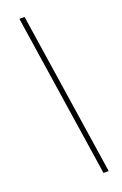

<svg xmlns="http://www.w3.org/2000/svg" viewBox="-177 -892 664 1042"><g transform="rotate(-20 154.5 -371.0)"><path d="M228 100 85 -842H115L258 100Z"/></g></svg>

Font: Montserrat Alternates ExLight
Style: Italic
Weight: 275
Italic angle: -11.3°
Designer: Julieta Ulanovsky
Foundry: Julieta Ulanovsky
Version: Version 7.200